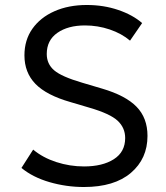

<svg xmlns="http://www.w3.org/2000/svg" viewBox="-20 -735 664 770"><path d="M316.5 15Q246 15 178.8 -4.5Q111.5 -24 66 -61.5L113 -135Q152 -102.5 206 -85Q260 -67.5 317 -67.5Q391 -67.5 436.5 -96.5Q482 -125.5 482 -181.5Q482 -222.5 451.8 -250.8Q421.5 -279 339 -303L263 -325.5Q166.5 -353 122.2 -398.5Q78 -444 78 -513Q78 -574.5 110 -619.8Q142 -665 198.5 -690Q255 -715 328 -715Q395.5 -715 453.8 -695.2Q512 -675.5 550 -642.5L501.5 -572Q468 -600.5 420 -616.8Q372 -633 321 -633Q252.5 -633 210 -603.2Q167.5 -573.5 167.5 -518.5Q167.5 -478.5 197.2 -453Q227 -427.5 309 -403.5L390 -379.5Q483.5 -352 527.5 -307Q571.5 -262 571.5 -190Q571.5 -98.5 505 -41.8Q438.5 15 316.5 15Z"/></svg>

Font: Geologica Light
Style: Regular
Weight: 300
Designer: Sindre Bremnes, Frode Helland
Foundry: Monokrom Skriftforlag AS
Version: Version 1.010; ttfautohint (v1.8.4.7-5d5b);gftools[0.9.28]